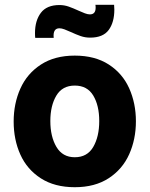

<svg xmlns="http://www.w3.org/2000/svg" viewBox="-20 -772 624 801"><path d="M37 -265Q37 -340 65 -402.5Q93 -465 150.5 -502.5Q208 -540 292 -540Q376 -540 433.5 -503Q491 -466 519 -403.5Q547 -341 547 -266Q547 -191 519 -128.5Q491 -66 433.5 -28.5Q376 9 292 9Q208 9 150.5 -28Q93 -65 65 -127Q37 -189 37 -265ZM394 -267Q394 -332 369 -373.5Q344 -415 292 -415Q240 -415 215 -373Q190 -331 190 -267Q190 -202 215.5 -159Q241 -116 292 -116Q344 -116 369 -159Q394 -202 394 -267ZM126 -634Q126 -686 150.5 -718.5Q175 -751 228 -751Q248 -751 266.5 -744.5Q285 -738 309 -727Q322 -721 334 -716.5Q346 -712 355 -712Q379 -712 379 -740Q379 -748 378 -752H456L457 -732Q457 -679 433.5 -647Q410 -615 356 -615Q335 -615 316.5 -621.5Q298 -628 274 -639Q261 -645 249 -649.5Q237 -654 228 -654Q200 -654 204 -614H127Q126 -621 126 -634Z"/></svg>

Font: Be Vietnam ExtraBold
Style: Regular
Weight: 800
Designer: Gabriel Lam
Foundry: TypeRant
Version: Version 4.000